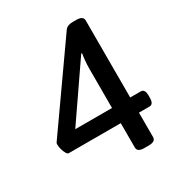

<svg xmlns="http://www.w3.org/2000/svg" viewBox="-167 -816 870 932"><g transform="rotate(-30 267.5 -350.0)"><path d="M372 2Q333 2 333 -23V-160H41Q35 -160 28.5 -171Q22 -182 18 -197Q14 -212 14 -223Q14 -232 16 -234L335 -687Q342 -695 352.5 -698.5Q363 -702 377 -702H396Q435 -702 435 -677V-245H494Q517 -245 517 -209V-196Q517 -160 494 -160H435V-23Q435 2 396 2ZM127 -245H333V-466Q333 -485 335 -508Q337 -531 340 -547L336 -549Z"/></g></svg>

Font: Asap Medium
Style: Regular
Weight: 500
Designer: Pablo Cosgaya
Foundry: Omnibus-Type
Version: Version 3.001; ttfautohint (v1.8.3)